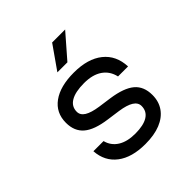

<svg xmlns="http://www.w3.org/2000/svg" viewBox="-221 -1008 1191 1191"><g transform="rotate(-45 375.0 -412.5)"><path d="M210 -182Q223 -131 267 -103Q311 -75 382 -75Q455 -75 493 -99Q531 -123 531 -169Q531 -199 501 -218Q471 -237 410 -246L324 -258Q220 -272 172.5 -312.5Q125 -353 125 -427Q125 -515 192.5 -564Q260 -613 380 -613Q502 -613 571.5 -557.5Q641 -502 645 -402H557Q544 -460 498.5 -491Q453 -522 379 -522Q302 -522 261.5 -498Q221 -474 221 -428Q221 -398 251 -379.5Q281 -361 342 -352L428 -340Q532 -325 579.5 -285Q627 -245 627 -170Q627 -112 597.5 -70.5Q568 -29 513.5 -7Q459 15 381 15Q263 15 195 -37Q127 -89 121 -182ZM309 -686 417 -840H531L397 -686Z"/></g></svg>

Font: Martian Mono SemiExpanded Light
Style: Regular
Weight: 300
Width: 6
Monospace: yes
Designer: Roman Shamin
Foundry: Evil Martians
Version: Version 0.930